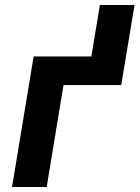

<svg xmlns="http://www.w3.org/2000/svg" viewBox="-20 -745 556 765"><path d="M28 0 114 -520H344L378 -725H516L463 -406H233L166 0Z"/></svg>

Font: Iosevka SS04 Heavy Oblique
Style: Regular
Weight: 900
Italic angle: -9°
Monospace: yes
Designer: Belleve Invis
Foundry: Belleve Invis
Version: Version 19.0.0; ttfautohint (v1.8.4)